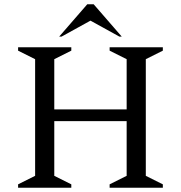

<svg xmlns="http://www.w3.org/2000/svg" viewBox="-20 -882 850 902"><path d="M65 0V-16L145 -56V-604L65 -644V-660H315V-644L235 -604V-368H575V-604L495 -644V-660H745V-644L665 -604V-56L745 -16V0H495V-16L575 -56V-313H235V-56L315 -16V0ZM258 -710 390 -862H420L552 -710H541L405 -785L269 -710Z"/></svg>

Font: Spectral
Style: Regular
Weight: 400
Designer: Jean-Baptiste Levee
Foundry: Production Type
Version: Version 1.002